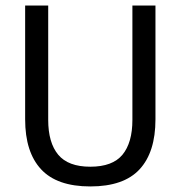

<svg xmlns="http://www.w3.org/2000/svg" viewBox="-20 -659 650 691"><path d="M305 12Q185 12 127.8 -49.8Q70.5 -111.5 70.5 -229.5V-639H153.5V-227.5Q153.5 -145.5 189.5 -102.2Q225.5 -59 305 -59Q385 -59 420.8 -102.2Q456.5 -145.5 456.5 -227.5V-639H539.5V-229.5Q539.5 -111.5 482.5 -49.8Q425.5 12 305 12Z"/></svg>

Font: Anek Latin
Style: Regular
Weight: 400
Designer: Yesha Goshar
Foundry: Ek Type
Version: Version 1.003